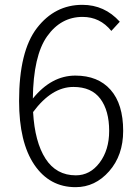

<svg xmlns="http://www.w3.org/2000/svg" viewBox="-20 -762 575 795"><path d="M294 -36Q353 -36 392.5 -88.5Q432 -141 432 -220Q432 -304 395.5 -353Q359 -402 284 -402Q194 -402 117 -298Q124 -174 168.5 -105Q213 -36 294 -36ZM476 -672 441 -634Q394 -692 322 -692Q232 -692 175 -611.5Q118 -531 116 -354Q193 -449 292 -449Q386 -449 438 -390Q490 -331 490 -220Q490 -119 432 -53Q374 13 293 13Q185 13 122 -80Q59 -173 59 -344Q59 -550 133 -646Q207 -742 321 -742Q413 -742 476 -672Z"/></svg>

Font: Noto Sans Korean Light
Style: Regular
Weight: 300
Designer: Ryoko NISHIZUKA  (kana & ideographs); Paul D. Hunt (Latin, Greek & Cyrillic); Wenlong ZHANG  (bopomofo); Sandoll Communi
Foundry: Adobe Systems Incorporated
Version: Version 1.000;PS 1;hotconv 1.0.78;makeotf.lib2.5.61930